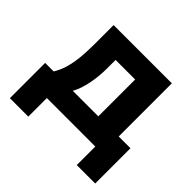

<svg xmlns="http://www.w3.org/2000/svg" viewBox="-154 -660 958 958"><g transform="rotate(45 325.5 -181.0)"><path d="M29 131V-118H89Q107 -147 117 -180Q127 -213 132 -256Q137 -299 137 -356V-493H548V-118H631V131H501V0H159V131ZM225 -117H405V-377H267V-318Q267 -262 256.5 -208.5Q246 -155 225 -117Z"/></g></svg>

Font: Nunito Sans 11pt ExtraBold
Style: Regular
Weight: 800
Version: Version 3.101;gftools[0.9.27]